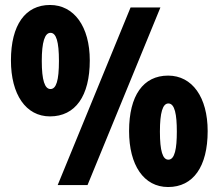

<svg xmlns="http://www.w3.org/2000/svg" viewBox="-20 -744 880 772"><path d="M181 -724C82 -724 24 -644 24 -501C24 -364 84 -276 181 -276C283 -276 341 -358 341 -501C341 -637 278 -724 181 -724ZM625 -714H505L212 0H332ZM183 -612C206 -612 217 -577 217 -499C217 -420 206 -386 183 -386C160 -386 148 -421 148 -499C148 -575 160 -612 183 -612ZM656 -440C556 -440 499 -360 499 -217C499 -80 558 8 656 8C757 8 815 -74 815 -217C815 -353 753 -440 656 -440ZM657 -328C683 -328 691 -283 691 -215C691 -147 683 -102 657 -102C634 -102 623 -137 623 -215C623 -291 634 -328 657 -328Z"/></svg>

Font: Noto Sans Gujarati ExtraCondensed Black
Style: Regular
Weight: 900
Width: 2
Designer: Jelle Bosma - Monotype Design Team, Universal Thirst
Foundry: Monotype Imaging Inc.
Version: Version 2.106